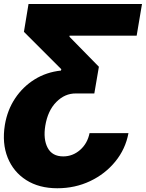

<svg xmlns="http://www.w3.org/2000/svg" viewBox="-41 -748 747 983"><path d="M616.7 -66.4Q601.6 15.1 549.3 79.1Q497.1 143.1 420.2 179.4Q343.3 215.8 252.4 215.8Q159.2 215.8 93.5 174.1Q27.8 132.3 -1.7 59.1Q-31.2 -14.2 -16.1 -108.4Q-3.4 -184.6 36.4 -244.4Q76.2 -304.2 136.5 -341.6Q196.8 -378.9 271 -386.7L272.9 -393.6L81.5 -585L105 -727.5H686L658.7 -565.4H314.9V-559.6L465.3 -406.2L441.9 -269.5H347.2Q291 -270 247.3 -225.8Q203.6 -181.6 190.9 -104.5Q179.7 -35.6 202.9 8.5Q226.1 52.7 282.7 52.7Q331.1 52.7 368.9 19.8Q406.7 -13.2 417.5 -66.4Z"/></svg>

Font: Inter Tight Black
Style: Italic
Weight: 900
Italic angle: -9.39999°
Designer: Rasmus Andersson
Foundry: rsms
Version: Version 3.004; ttfautohint (v1.8.4.7-5d5b)